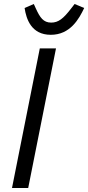

<svg xmlns="http://www.w3.org/2000/svg" viewBox="-20 -940 441 960"><path d="M234 -766C331 -766 375 -845 401 -900L353 -920L336 -898C297 -847 272 -827 236 -827C197 -827 180 -852 159 -898L149 -920L103 -900C111 -846 136 -766 234 -766ZM40 0H121L260 -698H179Z"/></svg>

Font: Braiins Sans
Style: Italic
Weight: 400
Italic angle: -11.31°
Designer: Mike Abbink, Paul van der Laan, Pieter van Rosmalen, Jiri Chlebus, Lubos Buracinsky
Foundry: Bold Monday, Sudetype
Version: Version 1.000;hotconv 1.0.109;makeotfexe 2.5.65596